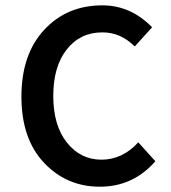

<svg xmlns="http://www.w3.org/2000/svg" viewBox="-20 -686 640 718"><path d="M362.8 -666Q468.8 -666 548.8 -584L483.9 -512.2Q430.7 -565.4 362.8 -564.9Q279.8 -564.9 229.5 -501Q179.2 -437 179.2 -327.1Q179.2 -217.3 230 -153.1Q280.8 -88.9 359.4 -88.9Q438 -88.9 497.1 -153.8L561 -83Q478 12.2 353.5 12.2Q229 12.2 144.5 -77.4Q60.1 -167 60.1 -324.7Q60.1 -482.4 145 -574.2Q230 -666 362.8 -666Z"/></svg>

Font: SourceCodePro-Semibold
Style: Regular
Weight: 600
Monospace: yes
Designer: Paul D. Hunt
Foundry: Adobe Systems Incorporated
Version: Version 1.009;PS 1.000;hotconv 1.0.70;makeotf.lib2.5.5900